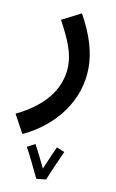

<svg xmlns="http://www.w3.org/2000/svg" viewBox="-117 -399 522 865"><g transform="rotate(10 143.5 33.0)"><path d="M16 230C158 164 258 37 258 -116C258 -183 238 -259 186 -352L98 -307C144 -223 166 -166 166 -110C166 -19 115 75 -30 145ZM113 418 157 413C169 382 207 297 216 277L180 262C174 274 151 327 134 367C118 334 93 283 82 264L46 283C64 316 99 388 113 418Z"/></g></svg>

Font: Noto Sans Arabic Cond Med
Style: Regular
Weight: 500
Width: 3
Designer: Monotype Design Team, Nadine Chahine, Nizar Qandah and Khaled Hosny
Foundry: Monotype Imaging Inc.
Version: Version 2.012